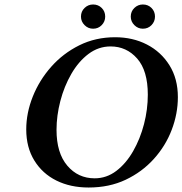

<svg xmlns="http://www.w3.org/2000/svg" viewBox="-20 -824 813 856"><path d="M375 12Q294 12 231.5 -19Q169 -50 133 -108.5Q97 -167 97 -247Q97 -320 126 -393Q155 -466 208 -526Q261 -586 333.5 -622Q406 -658 493 -658Q572 -658 635 -625.5Q698 -593 735.5 -533Q773 -473 773 -391Q773 -317 745.5 -245Q718 -173 665.5 -115Q613 -57 540 -22.5Q467 12 375 12ZM473 -617Q419 -617 374.5 -583.5Q330 -550 298 -494.5Q266 -439 249 -373.5Q232 -308 232 -245Q232 -142 280 -85.5Q328 -29 402 -29Q455 -29 498.5 -62Q542 -95 573.5 -150Q605 -205 622 -270.5Q639 -336 639 -402Q639 -509 591.5 -563Q544 -617 473 -617ZM341 -750Q341 -773 357 -788.5Q373 -804 395 -804Q418 -804 433.5 -788.5Q449 -773 449 -750Q449 -728 433.5 -712Q418 -696 395 -696Q373 -696 357 -712Q341 -728 341 -750ZM563 -750Q563 -773 579 -788.5Q595 -804 617 -804Q640 -804 655.5 -788.5Q671 -773 671 -750Q671 -728 655.5 -712Q640 -696 617 -696Q595 -696 579 -712Q563 -728 563 -750Z"/></svg>

Font: Libertinus Serif SemiBold
Style: Italic
Weight: 600
Italic angle: -11.5°
Designer: Philipp H. Poll, Khaled Hosny
Foundry: Caleb Maclennan
Version: Version 7.051;RELEASE